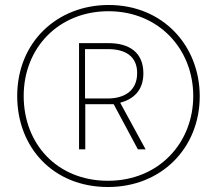

<svg xmlns="http://www.w3.org/2000/svg" viewBox="-20 -742 871 770"><path d="M413 8C628 8 781 -149 781 -356C781 -557 635 -722 416 -722C209 -722 49 -573 49 -357C49 -150 194 8 413 8ZM413 -17C208 -17 75 -166 75 -357C75 -552 217 -697 415 -697C617 -697 755 -545 755 -357C755 -169 617 -17 413 -17ZM297 -143H322V-324H436L533 -143H564L462 -330C514 -344 555 -378 555 -448C555 -533 497 -569 415 -569H297ZM411 -347H321V-545H413C482 -545 530 -517 530 -449C530 -377 478 -347 411 -347Z"/></svg>

Font: Noto Sans Lao Condensed Thin
Style: Regular
Weight: 100
Width: 3
Designer: Monotype Design Team
Foundry: Monotype Imaging Inc.
Version: Version 2.003